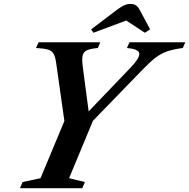

<svg xmlns="http://www.w3.org/2000/svg" viewBox="-20 -982 987 1002"><path d="M84.5 0 98 -32 191.5 -52 316 -350.5 273.5 -651Q269 -683.5 260.2 -700.2Q251.5 -717 230.5 -723.2Q209.5 -729.5 168 -731.5L181.5 -761.5H503.5L490.5 -731.5Q452 -728 433.5 -719.5Q415 -711 411 -691Q407 -671 412 -632.5L443 -398.5V-401L659.5 -627Q711 -681 706.8 -703.8Q702.5 -726.5 642.5 -731.5L655.5 -761.5H947L934 -731.5Q884.5 -725 852 -713.8Q819.5 -702.5 790.5 -680Q761.5 -657.5 722.5 -617L465 -351.5L340.5 -52L423 -32L409.5 0ZM467.5 -811 455.5 -828.5 588.5 -929.5Q612 -947 627.5 -954.2Q643 -961.5 660.5 -961.5Q678.5 -961.5 689.2 -954.2Q700 -947 709.5 -929.5L763.5 -829L736 -811L639 -875Z"/></svg>

Font: Libre Caslon Text SemiBold Italic
Style: Regular
Weight: 600
Italic angle: -22.583°
Designer: Pablo Impallari, Rodrigo Fuenzalida, Katja Schimmel
Foundry: Pablo Impallari, Rodrigo Fuenzalida
Version: Version 2.000